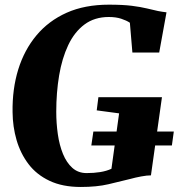

<svg xmlns="http://www.w3.org/2000/svg" viewBox="-20 -772 746 802"><path d="M317.5 9Q241 9 186.8 -16.8Q132.5 -42.5 99 -86.8Q65.5 -131 49.2 -187Q33 -243 32.5 -303.5Q31 -400 56.2 -481.8Q81.5 -563.5 132.2 -624.2Q183 -685 258.5 -718.8Q334 -752.5 435 -752.5Q493 -752.5 530.5 -747.8Q568 -743 593.5 -736.8Q619 -730.5 640 -726Q648.5 -724.5 657.2 -723Q666 -721.5 675.5 -720.5L645 -552.5H533L522.5 -677Q508.5 -686.5 486.2 -693.8Q464 -701 434.5 -701Q375 -701 333 -669.8Q291 -638.5 265 -583.5Q239 -528.5 227 -457Q215 -385.5 215 -305Q215 -257.5 221.5 -211.8Q228 -166 243 -129.2Q258 -92.5 282.2 -70.8Q306.5 -49 342 -49Q372 -49 398.5 -53.2Q425 -57.5 445.5 -67L477.5 -298.5L384 -311L391 -366H656.5L610.5 -39.5Q594 -39.5 569.8 -35Q545.5 -30.5 524 -24.5Q482 -14 433.2 -2.5Q384.5 9 317.5 9ZM361.5 -164.5 370 -222.5H706L698 -164.5Z"/></svg>

Font: Merriweather 60pt Black
Style: Italic
Weight: 900
Italic angle: -7.8°
Version: Version 2.101